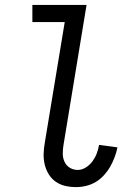

<svg xmlns="http://www.w3.org/2000/svg" viewBox="-20 -755 540 783"><path d="M290 8Q267 8 245.5 3Q224 -2 206.5 -14.5Q189 -27 178 -45.5Q167 -64 162 -85.5Q157 -107 158 -130Q159 -153 163 -175L244 -665H112V-735H333L239 -164Q236 -146 236 -128.5Q236 -111 243 -95.5Q250 -80 264.5 -71Q279 -62 297 -62Q314 -62 330 -72Q346 -82 357 -97Q368 -112 374.5 -129Q381 -146 384 -164L459 -154Q455 -134 447.5 -114Q440 -94 429.5 -75.5Q419 -57 404 -40.5Q389 -24 370.5 -13Q352 -2 331.5 3Q311 8 290 8Z"/></svg>

Font: Iosevka Custom
Style: Italic
Weight: 400
Italic angle: -9°
Monospace: yes
Designer: Belleve Invis
Foundry: Belleve Invis
Version: Version 30.3.3; ttfautohint (v1.8.3)